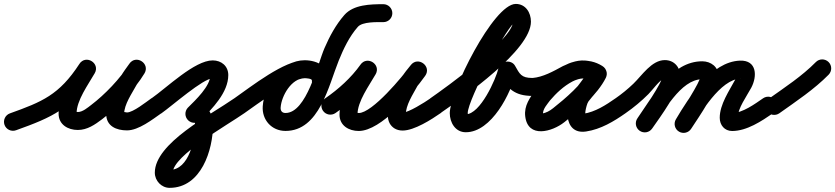

<svg xmlns="http://www.w3.org/2000/svg" viewBox="-58 -607 4189 963"><path d="M22.2 46.4C205.4 -19.3 301.1 -61.4 415.7 -237.5C431.6 -261.8 419.6 -286.2 400 -298.1C380.4 -310.1 353.3 -309.6 338.9 -284.3C296.8 -210.3 235.9 -123.9 235.9 -36.7C235.9 18.1 283 44.9 332.2 44.9C379.7 44.9 417.9 18.3 454.2 -9.1C530 -66.5 617.6 -157.6 666.5 -238.8C681.4 -263.5 671 -287.6 652.6 -299.6C634.3 -311.6 608 -311.6 591.3 -288C576.5 -267.2 560.6 -246.5 547.9 -224.3C547.9 -224.3 547.8 -224.1 547.7 -223.9C547.5 -223.6 547.4 -223.4 547.4 -223.4C516.5 -166.1 474.6 -102.2 474.6 -35.4C474.6 25.9 525.7 47 579 47C637.3 47 706.8 -7.9 752.8 -40.1C773.2 -54.4 778.1 -82.4 763.9 -102.8C749.6 -123.2 721.6 -128.1 701.2 -113.9C675.8 -96.1 609.7 -43 579 -43C573.1 -43 553.9 -48.6 559.4 -43.4C561.5 -41.4 564.6 -34 564.6 -35.4C564.6 -83.5 603.8 -138.4 626.6 -180.6C626.6 -180.6 626.5 -180.4 626.3 -180.1C626.2 -179.9 626.1 -179.7 626.1 -179.7C637.3 -199.3 651.6 -217.5 664.7 -236C681.4 -259.5 670.1 -284.2 650.8 -296.8C631.5 -309.4 604.4 -310 589.5 -285.2C546.4 -213.8 466.5 -131.4 399.8 -80.9C381.7 -67.1 356.4 -45.1 332.2 -45.1C327.7 -45.1 317.8 -49.3 321.7 -45.2C323.9 -43 325.4 -40.1 325.9 -37C325.9 -36.9 325.9 -36.8 325.9 -36.7C325.9 -103.9 383.9 -181.5 417.1 -239.7C431.5 -265 420.2 -288.9 401.4 -300.4C382.6 -311.9 356.2 -310.9 340.3 -286.5C238.8 -130.6 153 -96.2 -8.2 -38.4C-31.6 -30 -43.7 -4.2 -35.4 19.2C-27 42.6 -1.2 54.7 22.2 46.4Z M689.1 -49.9C703.4 -29.5 731.5 -24.5 751.8 -38.8C805 -76.1 961.2 -214.1 1008.8 -214.1C1009.6 -214.1 998.3 -221.9 997.1 -229.7C997 -229.9 997 -230.7 997 -230.5C997 -174.5 922.8 -105.4 885.2 -67.8C867.6 -50.2 867.6 -21.8 885.2 -4.2C902.8 13.4 931.2 13.4 948.8 -4.2C1006.9 -62.3 1087 -143.1 1087 -230.5C1087 -275.8 1052.4 -304.1 1008.8 -304.1C918.6 -304.1 779.6 -168.1 700.2 -112.5C679.8 -98.3 674.9 -70.2 689.1 -49.9ZM935.8 4.9C937.1 4.3 932.9 5.6 931.5 5.6C928.3 5.5 925.2 4.7 922.5 3.1C912.8 -2.4 920.6 3.9 920.6 16.6C920.6 89.6 891.7 245.2 792.7 245.2C790.4 245.2 797.3 245.6 799.4 246.4C804.5 248.3 808 252.3 808.4 257.8C808.4 258.2 808.5 258.6 808.5 259.1C808.5 173.9 1081.8 20.8 1168.8 -40.1C1189.2 -54.4 1194.1 -82.5 1179.9 -102.8C1165.6 -123.2 1137.5 -128.1 1117.2 -113.9C997.7 -30.2 718.5 111.1 718.5 259.1C718.5 299.5 751.6 335.2 792.7 335.2C951 335.2 1010.6 145.6 1010.6 16.6C1010.6 -45 966.2 -108.1 898.2 -76.9C875.6 -66.5 865.7 -39.8 876.1 -17.2C886.5 5.4 913.2 15.3 935.8 4.9Z M1106.1 -51.3C1120.3 -30.9 1148.3 -25.9 1168.7 -40.1C1227.9 -81.3 1406 -214.8 1470.3 -214.8C1475.3 -214.8 1507.1 -213.5 1506.4 -203.5C1504.3 -173.5 1525.7 -157 1548.2 -155.4C1570.6 -153.9 1594.1 -167.3 1596.2 -197.2C1601.3 -270.2 1534.1 -304.8 1470.3 -304.8C1354.4 -304.8 1267.2 -180.2 1259.8 -74.3C1255 -5.9 1304.5 49.7 1373.9 49.7C1544 49.7 1590.4 -178.3 1640.9 -303C1665.2 -363 1693.8 -423.3 1736.8 -472.3C1760.1 -499 1834 -495.9 1865 -496C1889.8 -496 1909.9 -516.2 1909.8 -541.1C1909.7 -565.9 1889.5 -586 1864.7 -586C1799.9 -585.7 1715.5 -584.6 1669.1 -531.7C1626.3 -482.8 1595.3 -425 1569.6 -365.8C1534.9 -285.9 1479.9 -40.3 1373.9 -40.3C1356.6 -40.3 1348.4 -51.2 1349.6 -68.1C1353.6 -125.5 1403.4 -214.8 1470.3 -214.8C1475.5 -214.8 1507.1 -213.4 1506.4 -203.5C1504.3 -173.5 1525.7 -157 1548.2 -155.4C1570.6 -153.9 1594.1 -167.3 1596.2 -197.2C1601.3 -270.1 1534.1 -304.8 1470.3 -304.8C1368.3 -304.8 1201.5 -172.6 1117.3 -113.9C1096.9 -99.7 1091.9 -71.7 1106.1 -51.3Z M1561.9 -51.5C1576 -31 1604 -25.8 1624.5 -39.9C1699.8 -91.7 1770.5 -156.2 1823.7 -230.9C1840.2 -254.1 1828.3 -278.6 1808.7 -291.1C1789.2 -303.5 1762 -304 1747.9 -279.3C1705.8 -205.3 1644.9 -118.9 1644.9 -31.7C1644.9 23.1 1692 49.9 1741.2 49.9C1854.1 49.9 2013.5 -140.9 2074.7 -226.9C2091.6 -250.7 2082.7 -275.7 2065 -288.9C2047.4 -302.2 2021 -303.9 2002.8 -281C1987 -261.2 1969.5 -241.4 1956.9 -219.3C1956.9 -219.3 1956.8 -219 1956.6 -218.8C1956.5 -218.5 1956.3 -218.2 1956.3 -218.2C1925.2 -159.9 1887 -98.5 1887 -30.3C1887 -16.2 1889.5 -2.1 1895.9 10.5C1895.9 10.5 1896.1 10.8 1896.3 11.1C1896.5 11.5 1896.6 11.8 1896.6 11.8C1907.8 32 1929.1 47.8 1961.4 47.8C2019.8 47.8 2106.7 -7.9 2152.8 -40.1C2173.2 -54.4 2178.1 -82.5 2163.9 -102.8C2149.6 -123.2 2121.5 -128.1 2101.2 -113.9C2071.5 -93.1 1990.6 -42.2 1961.4 -42.2C1956.1 -42.2 1970.5 -36.8 1974.4 -32.1C1975.3 -31 1976 -29.9 1976.8 -28.7C1977.3 -27.9 1978.4 -25.5 1978.1 -26.3C1977.4 -28.2 1976.3 -30.1 1975.4 -31.8C1975.4 -31.8 1975.5 -31.5 1975.7 -31.1C1975.9 -30.8 1976.1 -30.5 1976.1 -30.5C1975.7 -31.2 1976.8 -29 1977 -28.2C1977.4 -26.9 1977 -30 1977 -30.3C1977 -80.6 2012.4 -132.2 2035.7 -175.8C2035.7 -175.8 2035.5 -175.5 2035.4 -175.2C2035.2 -175 2035.1 -174.7 2035.1 -174.7C2045.3 -192.6 2060.3 -208.8 2073.2 -225C2091.4 -247.8 2081.9 -273.2 2063.6 -287C2045.3 -300.8 2018.2 -302.9 2001.3 -279.1C1962.6 -224.6 1809.5 -40.1 1741.2 -40.1C1736.7 -40.1 1726.8 -44.3 1730.7 -40.2C1732.9 -38 1734.4 -35.1 1734.9 -32C1734.9 -31.9 1734.9 -31.8 1734.9 -31.7C1734.9 -98.9 1792.9 -176.5 1826.1 -234.7C1840.2 -259.5 1829.5 -283.2 1811.2 -294.9C1792.9 -306.6 1766.9 -306.3 1750.3 -283.1C1703.3 -217 1640.1 -159.9 1573.5 -114.1C1553 -100 1547.8 -72 1561.9 -51.5Z M2089.1 -51.3C2103.3 -30.9 2131.3 -25.9 2151.7 -40.1C2266.5 -120 2605 -354.3 2605 -498.6C2605 -543.6 2578.3 -587.3 2528.9 -587.3C2416.5 -587.3 2197.9 -144.6 2197.9 -39.6C2197.9 7.4 2225.7 56.3 2278.2 56.3C2408 56.3 2505.7 -140.9 2529.8 -244.8C2534.1 -263.4 2508.7 -268.6 2484.5 -265.1C2460.4 -261.6 2437.5 -249.3 2446.9 -232.7C2487 -162.3 2523.3 -126 2612 -126C2636.9 -126 2657 -146.1 2657 -171C2657 -195.9 2636.9 -216 2612 -216C2556.1 -216 2548.5 -236.2 2525.1 -277.3C2515.7 -293.8 2497.1 -300.1 2479.8 -297.6C2462.5 -295.1 2446.5 -283.8 2442.2 -265.2C2429.4 -210.1 2350.9 -33.7 2278.2 -33.7C2275.7 -33.7 2278.7 -33.9 2281.5 -33.3C2283.5 -32.8 2285.4 -31.9 2287.1 -30.8C2293.8 -26.3 2287.9 -32 2287.9 -39.6C2287.9 -107.7 2495.6 -497.3 2528.9 -497.3C2530.3 -497.3 2528.2 -497.2 2526 -497.6C2524.2 -498 2522.4 -498.6 2520.8 -499.4C2511 -504.6 2515 -509.5 2515 -498.6C2515 -410 2179.9 -169.3 2100.3 -113.9C2079.9 -99.7 2074.9 -71.7 2089.1 -51.3Z M2600 -126C2602.3 -126 2604.7 -126 2607 -126C2610 -126 2613 -126 2616 -126C2616 -126 2616.9 -126 2617.9 -126.1C2618.8 -126.1 2619.7 -126.2 2619.7 -126.2C2686.9 -131.8 2748.3 -163.7 2806.5 -195.5C2806.6 -195.5 2805.9 -195.2 2805.2 -194.8C2804.5 -194.5 2803.9 -194.1 2803.9 -194.2C2828.8 -205.7 2849.8 -217.4 2878.6 -212.6C2878.6 -212.6 2878.5 -212.6 2878.4 -212.6C2878.3 -212.7 2878.2 -212.7 2878.2 -212.7C2891.8 -210.3 2903.9 -206.6 2915.8 -199.4C2941.5 -184.1 2965.8 -195.5 2977.5 -214.7C2989.1 -233.8 2988 -260.8 2962.5 -276.4C2945 -287.1 2928.3 -294.2 2908.1 -298.8C2908.1 -298.8 2908 -298.9 2907.9 -298.9C2907.9 -298.9 2907.8 -298.9 2907.8 -298.9C2877.6 -305.6 2846.9 -304.9 2817.2 -296.1C2817.2 -296.1 2817.7 -296.3 2818.2 -296.4C2818.6 -296.5 2819.1 -296.7 2819.1 -296.7C2802.6 -292.5 2787 -285.8 2771.9 -278.2C2771.9 -278.2 2771.7 -278.1 2771.4 -278C2771.2 -277.9 2771 -277.8 2771 -277.8C2717.1 -249.4 2671.1 -207.3 2631.8 -161.2C2631.8 -161.2 2631.2 -160.5 2630.6 -159.7C2630 -159 2629.4 -158.2 2629.4 -158.2C2600.2 -117.3 2569.9 -77.5 2576.3 -23.7C2589.7 89 2711.8 53.7 2771.9 6.3C2842.6 -49.5 2939.5 -134.4 2980.2 -215.9C2992.9 -241.1 2981.2 -264.1 2962.5 -274.9C2943.7 -285.7 2918 -284.3 2902.4 -260.8C2896.9 -252.3 2891.1 -244.1 2885 -236C2864.8 -209 2845.4 -180.8 2823.6 -155.1C2823.6 -155.1 2823.3 -154.6 2822.9 -154.2C2822.6 -153.7 2822.2 -153.3 2822.2 -153.3C2774.1 -90.2 2762.3 70.2 2881.6 52.5C2881.6 52.5 2881.6 52.5 2881.7 52.5C2881.7 52.5 2881.7 52.5 2881.7 52.5C2955.7 41.3 3020.6 2.1 3080.8 -40.1C3101.2 -54.4 3106.1 -82.5 3091.9 -102.8C3077.6 -123.2 3049.5 -128.1 3029.2 -113.9C2980.9 -80.1 2927.7 -45.5 2868.3 -36.5C2868.3 -36.5 2868.3 -36.5 2868.3 -36.5C2868.4 -36.5 2868.4 -36.5 2868.4 -36.5C2864.2 -35.9 2874.1 -33.3 2877.3 -28.7C2878.6 -26.9 2876.6 -38.2 2878.4 -49.9C2880.5 -63.5 2886.6 -89.2 2893.8 -98.7C2893.8 -98.7 2893.4 -98.3 2893.1 -97.8C2892.7 -97.4 2892.3 -96.9 2892.4 -96.9C2915.3 -124 2935.7 -153.6 2957 -182C2964.2 -191.5 2971 -201.3 2977.6 -211.2C2993.1 -234.7 2979.9 -258.6 2959.8 -270.2C2939.6 -281.9 2912.4 -281.4 2899.8 -256.1C2865.4 -187.5 2775.8 -111.4 2716.1 -64.3C2697.7 -49.8 2683.1 -42.1 2661 -37.2C2660.9 -37.2 2665.8 -33 2665.7 -34.3C2662.7 -59.4 2688.6 -86.2 2702.6 -105.8C2702.6 -105.8 2702 -105.1 2701.4 -104.3C2700.8 -103.5 2700.2 -102.7 2700.2 -102.8C2732.1 -140.1 2769.3 -175.1 2813 -198.2C2813 -198.2 2812.8 -198.1 2812.6 -198C2812.3 -197.9 2812.1 -197.7 2812.1 -197.8C2821.3 -202.4 2830.9 -206.8 2840.9 -209.3C2840.9 -209.3 2841.4 -209.5 2841.8 -209.6C2842.3 -209.7 2842.8 -209.9 2842.8 -209.9C2857.8 -214.3 2873 -214.5 2888.2 -211.1C2888.2 -211.1 2888.1 -211.1 2888.1 -211.1C2888 -211.1 2887.9 -211.2 2887.9 -211.2C2898.7 -208.7 2906.3 -205.2 2915.5 -199.6C2940.9 -184 2965.4 -195.6 2977.1 -214.9C2988.8 -234.2 2987.8 -261.2 2962.2 -276.6C2940.8 -289.4 2918.3 -297 2893.8 -301.3C2893.8 -301.3 2893.7 -301.3 2893.6 -301.4C2893.5 -301.4 2893.4 -301.4 2893.4 -301.4C2845 -309.5 2808.6 -295.5 2766.1 -275.8C2766.1 -275.8 2765.4 -275.5 2764.8 -275.2C2764.1 -274.8 2763.5 -274.5 2763.5 -274.5C2717.2 -249.3 2665.9 -220.3 2612.3 -215.8C2612.2 -215.8 2613.2 -215.9 2614.1 -215.9C2615.1 -216 2616 -216 2616 -216C2613 -216 2610 -216 2607 -216C2604.7 -216 2602.3 -216 2600 -216C2575.1 -216 2555 -195.9 2555 -171C2555 -146.1 2575.1 -126 2600 -126Z M3080.7 -40.1C3121.4 -68.4 3159.4 -100.1 3194.4 -135.2C3216.6 -157.4 3245.9 -200.8 3273.8 -214.8C3274.7 -215.2 3275.6 -215.6 3276.6 -215.6C3278.2 -215.6 3273.3 -216.4 3271.8 -217.2C3267.7 -219.5 3264.2 -227.9 3264.2 -224C3264.2 -191.8 3164.8 -50.6 3139.1 -13.7C3124.9 6.7 3129.9 34.7 3150.3 48.9C3170.7 63.1 3198.7 58.1 3212.9 37.7C3252.6 -19.2 3354.2 -156.2 3354.2 -224C3354.2 -269.5 3323.6 -305.6 3276.6 -305.6C3210.3 -305.6 3161.9 -228.4 3118.6 -186.9C3090.8 -160.2 3060.9 -135.9 3029.3 -113.9C3008.9 -99.7 3003.9 -71.7 3018.1 -51.3C3032.3 -30.9 3060.3 -25.9 3080.7 -40.1ZM3212.9 37.7C3269.4 -43.4 3355.4 -209.6 3464.1 -209.6C3469 -209.6 3459.1 -214 3456.9 -219.8C3456.3 -221.5 3455.8 -226.9 3455.8 -225.1C3455.8 -197.6 3359.3 -50.4 3333.3 -10.6C3319.7 10.2 3325.6 38.1 3346.4 51.7C3367.2 65.3 3395.1 59.4 3408.7 38.6C3446.1 -18.7 3545.8 -161.1 3545.8 -225.1C3545.8 -271.3 3507.6 -299.6 3464.1 -299.6C3310 -299.6 3216.5 -124.8 3139.1 -13.7C3124.9 6.7 3129.9 34.7 3150.3 48.9C3170.7 63.1 3198.7 58.1 3212.9 37.7ZM3409.3 37.6C3454.2 -37.8 3554.8 -209.3 3656.6 -212.9C3659.6 -213 3653.8 -208.8 3644.2 -222.4C3633.4 -237.7 3644.6 -235.5 3630.5 -209.3C3599.4 -151.3 3551.9 -83.2 3551.9 -16.1C3551.9 20.2 3576 50 3614 50C3688 50 3761.9 0.4 3820.5 -39.9C3841 -54 3846.2 -82 3832.1 -102.5C3818 -123 3790 -128.2 3769.5 -114.1C3728.8 -86.1 3666.2 -40 3614 -40C3614.5 -40 3614.9 -40 3615.4 -39.9C3627.3 -39 3639.4 -29.2 3641.7 -17.3C3641.8 -16.7 3641.9 -15.9 3641.9 -16.1C3641.9 -63.4 3686.9 -123.9 3709.9 -166.7C3740.6 -224 3739.1 -305.9 3653.4 -302.9C3508.9 -297.7 3397.4 -118.3 3332 -8.5C3319.3 12.8 3326.2 40.5 3347.6 53.2C3368.9 65.9 3396.6 58.9 3409.3 37.6Z M3788.3 -49.6C3802.7 -29.3 3830.8 -24.6 3851.1 -39C3935.4 -98.9 4025.3 -158.5 4098.1 -232.4C4115.5 -250.2 4115.3 -278.7 4097.6 -296.1C4079.8 -313.5 4051.3 -313.3 4033.9 -295.6C3965 -225.5 3878.9 -169.2 3798.9 -112.3C3778.7 -97.9 3773.9 -69.9 3788.3 -49.6Z"/></svg>

Font: FRB American Cursive Guidelines Arrows Black
Style: Bold Italic
Weight: 900
Italic angle: -25°
Version: Version 2.0;Modular Font Editor K font №1